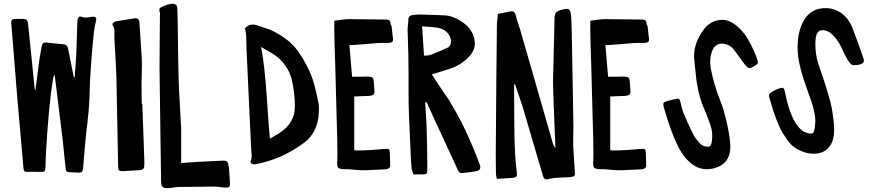

<svg xmlns="http://www.w3.org/2000/svg" viewBox="-20 -808 4502 993"><path d="M372 84Q363 83 345 83Q330 83 325 79Q320 75 319 60Q317 45 312.5 -3.5Q308 -52 305 -78Q292 -189 264 -411Q264 -416 260 -420Q257 -412 255 -403Q231 -262 217 -2Q216 8 216 29Q216 50 215 61Q214 74 209.5 78Q205 82 190 81Q160 80 130 81Q112 82 107 78Q102 74 101 57L68 -318Q64 -366 56.5 -462Q49 -558 45 -606Q44 -620 41.5 -648Q39 -676 38 -690Q37 -709 55 -710H103Q121 -710 124 -692Q126 -682 126 -677L144 -500L159 -353Q159 -346 163 -340L184 -502Q187 -523 195 -565Q198 -581 204.5 -585.5Q211 -590 228 -587Q241 -585 267 -583Q282 -581 308 -579Q328 -578 332 -557L362 -407H366Q367 -421 369 -447.5Q371 -474 372.5 -495.5Q374 -517 375 -536Q376 -562 377.5 -614Q379 -666 380 -692Q380 -702 381 -706Q386 -728 402 -721Q419 -714 447 -720Q457 -722 462 -722Q482 -721 477 -701Q470 -674 466 -646Q457 -561 451 -477Q444 -385 443 -312Q441 -238 426 -122Q423 -98 413 22Q412 27 412 36Q412 45 411 49Q409 76 403.5 81Q398 86 372 84Z M618 77Q601 78 596 73Q591 68 591 51L582 -411Q581 -447 577 -513Q573 -579 572 -600Q571 -621 572 -642Q572 -662 566 -671Q554 -687 575 -696Q585 -699 600 -701L675 -713Q700 -717 701 -691Q702 -668 706.5 -610Q711 -552 713 -510.5Q715 -469 713 -429Q712 -404 712 -376Q712 -348 712.5 -316.5Q713 -285 713 -271L716 -270Q720 -170 726 8Q727 30 726 53Q725 70 705 72Q676 73 618 77Z M853 165Q828 166 820.5 158.5Q813 151 813 127Q807 -263 805 -458Q805 -503 807 -728V-730Q809 -735 806.5 -743.5Q804 -752 804 -758.5Q804 -765 811 -769Q853 -791 879 -788Q897 -785 897 -765Q899 -717 899 -693Q900 -660 901 -556.5Q902 -453 904 -396Q905 -354 910 -269.5Q915 -185 917 -142V5V35L1005 29L1128 23Q1148 22 1154 27.5Q1160 33 1162 53L1164 55Q1165 81 1169 133Q1171 153 1165.5 158Q1160 163 1141 162Q1134 162 1116.5 159.5Q1099 157 1090 157Q1028 157 904 159Q895 159 877.5 162Q860 165 853 165Z M1291 42Q1283 41 1278.5 35.5Q1274 30 1277 23Q1280 16 1281 7Q1282 -2 1281.5 -8Q1281 -14 1280 -24.5Q1279 -35 1279 -40L1270 -229L1255 -553Q1255 -566 1254 -591Q1253 -616 1253 -628Q1252 -640 1247 -661Q1271 -691 1313 -676Q1329 -670 1361 -660Q1394 -649 1434 -623.5Q1474 -598 1497 -572V-573Q1530 -537 1561.5 -478Q1593 -419 1605 -371Q1606 -369 1612 -344Q1618 -319 1619.5 -312Q1621 -305 1625 -286Q1629 -267 1629.5 -253Q1630 -239 1629 -225Q1624 -123 1552 -69Q1438 15 1308 40Q1300 42 1294 42ZM1376 -91Q1404 -107 1421 -117L1422 -118Q1506 -170 1505 -259Q1505 -334 1487 -404Q1471 -458 1431 -498Q1419 -511 1403.5 -521.5Q1388 -532 1364 -545.5Q1340 -559 1330 -565Q1349 -473 1360 -302.5Q1371 -132 1376 -91Z M1796 68Q1788 67 1774.5 67Q1761 67 1753 67Q1735 65 1729 59Q1723 53 1724 35Q1726 3 1724 -94Q1722 -161 1718.5 -296Q1715 -431 1713 -499Q1712 -524 1710.5 -573Q1709 -622 1709 -646V-701Q1718 -702 1733 -704Q1748 -706 1759 -707.5Q1770 -709 1780 -709Q1844 -709 1972 -707Q1989 -707 1994 -702.5Q1999 -698 2001 -681L2005 -675Q2006 -664 2008.5 -643Q2011 -622 2012 -612Q2014 -598 2009.5 -592.5Q2005 -587 1990 -586Q1980 -586 1960 -586Q1940 -586 1930 -585Q1915 -584 1886 -581.5Q1857 -579 1843 -578L1787 -574L1801 -411H1846L1869 -412Q1891 -412 1891 -411Q1903 -410 1907.5 -405.5Q1912 -401 1913 -388L1916 -343Q1918 -326 1912 -319.5Q1906 -313 1887 -312L1812 -309V-31Q1838 -28 1896 -32Q1973 -38 1975 -38Q1988 -39 1991.5 -35.5Q1995 -32 1996 -18Q1997 -8 1997 12.5Q1997 33 1998 43Q2000 62 1982 66Q1974 68 1967 68Q1951 68 1914 70.5Q1877 73 1849.5 72.5Q1822 72 1796 68Z M2118 94Q2110 71 2109 66Q2106 40 2104 -12L2095 -216Q2093 -255 2093 -333Q2093 -364 2093 -427Q2093 -490 2092 -522Q2091 -544 2090 -589Q2089 -634 2088 -657Q2088 -665 2090 -681Q2092 -697 2092 -705Q2091 -727 2115 -730Q2130 -733 2151 -733Q2265 -730 2287 -728Q2319 -725 2354.5 -704.5Q2390 -684 2409 -659Q2434 -627 2436 -585Q2437 -555 2416 -527Q2370 -468 2283 -445Q2276 -443 2213 -423L2281 -321Q2284 -317 2295 -301.5Q2306 -286 2311 -277L2309 -278Q2388 -152 2461 42Q2472 71 2445 77Q2416 83 2369 87Q2355 88 2348 72L2336 45L2222 -201Q2216 -214 2204.5 -240Q2193 -266 2187 -279L2179 -278Q2187 -158 2187 -134Q2190 -30 2190 73Q2190 86 2185 90Q2180 94 2165 94ZM2173 -520Q2202 -522 2204 -523Q2253 -542 2296 -562Q2306 -567 2310 -579Q2316 -598 2307 -618.5Q2298 -639 2281 -649V-651Q2265 -660 2246 -664Q2227 -668 2201 -669Q2175 -670 2163 -672Z M2817 118Q2804 122 2798 118Q2792 114 2788 101Q2718 -139 2682 -259Q2678 -272 2644 -372L2639 -371V-308Q2639 -284 2639.5 -236Q2640 -188 2640 -164Q2640 -13 2653 85Q2655 100 2650 105.5Q2645 111 2629 112Q2614 113 2550 117Q2547 109 2545 93Q2544 57 2544 -15L2547 -399L2550 -684Q2550 -691 2555 -736Q2608 -747 2618 -749Q2632 -751 2638 -746.5Q2644 -742 2648 -727Q2651 -713 2659.5 -688Q2668 -663 2670 -655L2760 -343Q2786 -253 2838 -71Q2842 -55 2852 -43V-56Q2851 -92 2848 -159Q2845 -226 2843 -280.5Q2841 -335 2840 -383L2846 -626L2848 -716Q2849 -734 2855.5 -742.5Q2862 -751 2879 -756Q2912 -766 2922 -759.5Q2932 -753 2934 -720Q2936 -698 2938 -588Q2939 -522 2941.5 -388.5Q2944 -255 2945 -187Q2946 -162 2945 -113Q2944 -64 2945 -40V-45Q2946 -24 2953 81Q2955 95 2951.5 100Q2948 105 2935 107Q2923 109 2914 109Q2907 109 2884.5 110Q2862 111 2846.5 112.5Q2831 114 2817 118Z M3120 68Q3112 67 3098.5 67Q3085 67 3077 67Q3059 65 3053 59Q3047 53 3048 35Q3050 3 3048 -94Q3046 -161 3042.5 -296Q3039 -431 3037 -499Q3036 -524 3034.5 -573Q3033 -622 3033 -646V-701Q3042 -702 3057 -704Q3072 -706 3083 -707.5Q3094 -709 3104 -709Q3168 -709 3296 -707Q3313 -707 3318 -702.5Q3323 -698 3325 -681L3329 -675Q3330 -664 3332.5 -643Q3335 -622 3336 -612Q3338 -598 3333.5 -592.5Q3329 -587 3314 -586Q3304 -586 3284 -586Q3264 -586 3254 -585Q3239 -584 3210 -581.5Q3181 -579 3167 -578L3111 -574L3125 -411H3170L3193 -412Q3215 -412 3215 -411Q3227 -410 3231.5 -405.5Q3236 -401 3237 -388L3240 -343Q3242 -326 3236 -319.5Q3230 -313 3211 -312L3136 -309V-31Q3162 -28 3220 -32Q3297 -38 3299 -38Q3312 -39 3315.5 -35.5Q3319 -32 3320 -18Q3321 -8 3321 12.5Q3321 33 3322 43Q3324 62 3306 66Q3298 68 3291 68Q3275 68 3238 70.5Q3201 73 3173.5 72.5Q3146 72 3120 68Z M3675 62Q3589 85 3525 8Q3499 -24 3483 -59Q3450 -126 3413 -253Q3409 -270 3412 -275.5Q3415 -281 3432 -286Q3446 -290 3474 -296Q3487 -299 3491 -296.5Q3495 -294 3499 -281Q3500 -276 3505.5 -254Q3511 -232 3516 -221Q3543 -156 3568 -108Q3576 -92 3602 -64Q3614 -54 3627 -51Q3644 -47 3651 -51.5Q3658 -56 3661 -73Q3669 -121 3654 -161Q3653 -164 3642 -194.5Q3631 -225 3624 -240Q3588 -320 3578 -428Q3574 -474 3571 -497Q3561 -576 3621 -657Q3648 -693 3690 -702.5Q3732 -712 3768 -690Q3802 -669 3828 -635Q3864 -589 3898 -498L3897 -500Q3901 -488 3899.5 -482.5Q3898 -477 3887 -470Q3864 -454 3854 -456Q3844 -458 3827 -481Q3777 -550 3769 -559Q3754 -574 3735 -579Q3710 -587 3690 -577Q3670 -567 3662 -541Q3653 -516 3653 -489Q3653 -476 3655 -460Q3671 -372 3706 -285Q3724 -240 3739 -173.5Q3754 -107 3757 -58V-43Q3755 39 3675 62Z M4189 -13Q4159 -13 4132 -23.5Q4105 -34 4086 -48Q4067 -62 4048.5 -89Q4030 -116 4019 -136.5Q4008 -157 3994.5 -193Q3981 -229 3975.5 -247.5Q3970 -266 3959 -303Q3957 -308 3957 -316Q3957 -326 3985 -340Q4013 -354 4027 -354Q4035 -354 4039 -335Q4082 -117 4176 -117Q4182 -117 4185.5 -121Q4189 -125 4191 -133Q4193 -141 4194 -147.5Q4195 -154 4195.5 -164.5Q4196 -175 4197 -180Q4197 -221 4177 -281Q4173 -293 4158.5 -334Q4144 -375 4137.5 -394.5Q4131 -414 4122 -447.5Q4113 -481 4109 -508.5Q4105 -536 4105 -563Q4105 -652 4141.5 -709Q4178 -766 4250 -766Q4295 -766 4332 -739.5Q4369 -713 4388 -665Q4415 -596 4445 -508Q4448 -501 4448 -495Q4448 -471 4393 -471Q4380 -471 4363.5 -499.5Q4347 -528 4332 -561.5Q4317 -595 4290.5 -623.5Q4264 -652 4234 -652Q4215 -652 4206 -635.5Q4197 -619 4197 -580Q4197 -521 4214 -473Q4217 -464 4232 -420Q4247 -376 4251.5 -361Q4256 -346 4267 -308Q4278 -270 4282 -248Q4286 -226 4290 -194.5Q4294 -163 4294 -136Q4294 -77 4266 -45Q4238 -13 4189 -13Z"/></svg>

Font: Because We Connect
Style: Regular
Weight: 400
Designer: Liz Wetzel, Aaron Williamson, Russ McMullin
Foundry: Red Hat
Version: Version 1.000